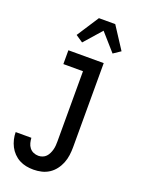

<svg xmlns="http://www.w3.org/2000/svg" viewBox="-179 -844 858 1149"><g transform="rotate(20 250.0 -270.0)"><path d="M185 223Q161 223 138 218.5Q115 214 94.5 203Q74 192 57.5 175Q41 158 30.5 137.5Q20 117 14.5 94Q9 71 9 48H109Q110 64 114 80Q118 96 128 109Q138 122 153 128.5Q168 135 185 135Q198 135 211 130Q224 125 233 115.5Q242 106 248 93.5Q254 81 257.5 68Q261 55 262 41.5Q263 28 263 15V-432H138V-520H363V15Q363 41 359.5 67Q356 93 346.5 117Q337 141 321 162Q305 183 283.5 197Q262 211 236.5 217Q211 223 185 223ZM199 -592 153 -623 244 -763H348L439 -623L393 -592L296 -702Z"/></g></svg>

Font: Iosevka Curly Slab Semibold
Style: Regular
Weight: 600
Monospace: yes
Designer: Belleve Invis
Foundry: Belleve Invis
Version: Version 22.1.2; ttfautohint (v1.8.4)